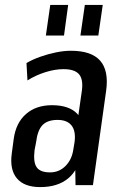

<svg xmlns="http://www.w3.org/2000/svg" viewBox="-20 -755 499 783"><path d="M285 -183 314 -386Q320 -432 302 -452.5Q284 -473 239 -473Q204 -473 164.5 -460.5Q125 -448 92 -427L88 -498Q114 -513 145.5 -524Q177 -535 209 -541.5Q241 -548 269 -548Q353 -548 388.5 -507.5Q424 -467 413 -386L359 0H288ZM144 8Q79 8 49 -27.5Q19 -63 28 -129L36 -189Q45 -254 86 -290Q127 -326 192 -326Q262 -326 295 -291Q328 -256 319 -191L310 -130Q301 -63 258 -27.5Q215 8 144 8ZM184 -52Q221 -52 247 -78Q273 -104 279 -145L284 -175Q290 -220 272 -243Q254 -266 215 -266Q174 -266 153.5 -245Q133 -224 127 -174L121 -143Q115 -94 129.5 -73Q144 -52 184 -52ZM258 -735 241 -610H167L185 -735ZM399 -735 381 -610H308L326 -735Z"/></svg>

Font: Pathway Extreme Condensed Medium
Style: Italic
Weight: 500
Width: 3
Italic angle: -8°
Version: Version 1.001;gftools[0.9.26]